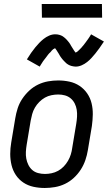

<svg xmlns="http://www.w3.org/2000/svg" viewBox="-20 -929 540 957"><path d="M203 8Q174 8 146.5 2Q119 -4 96.5 -19Q74 -34 59 -56.5Q44 -79 37.5 -106Q31 -133 31 -161.5Q31 -190 36 -219L56 -339Q60 -364 68 -389Q76 -414 91 -436.5Q106 -459 126 -477.5Q146 -496 170 -507.5Q194 -519 219.5 -523.5Q245 -528 270 -528Q299 -528 326.5 -522Q354 -516 376.5 -501Q399 -486 414.5 -463.5Q430 -441 436.5 -414Q443 -387 442.5 -358.5Q442 -330 438 -301L418 -181Q414 -156 405.5 -131Q397 -106 382.5 -83.5Q368 -61 348 -42.5Q328 -24 304 -12.5Q280 -1 254 3.5Q228 8 203 8ZM204 -62Q220 -62 237 -65.5Q254 -69 269.5 -77.5Q285 -86 297.5 -99Q310 -112 319 -127.5Q328 -143 333 -159.5Q338 -176 340 -192L360 -312Q363 -330 364 -347.5Q365 -365 362.5 -381.5Q360 -398 352.5 -413Q345 -428 332.5 -438.5Q320 -449 304 -453.5Q288 -458 270 -458Q254 -458 236.5 -454.5Q219 -451 204 -442.5Q189 -434 176 -421Q163 -408 154 -392.5Q145 -377 140.5 -360.5Q136 -344 133 -328L113 -208Q110 -190 109 -172.5Q108 -155 111 -138.5Q114 -122 121.5 -107Q129 -92 141 -81.5Q153 -71 169.5 -66.5Q186 -62 204 -62ZM178 -597 114 -633Q125 -651 135.5 -666Q146 -681 156 -693Q166 -705 175.5 -715Q185 -725 197.5 -735Q210 -745 225 -751.5Q240 -758 255 -758Q260 -758 265 -757.5Q270 -757 275 -755.5Q280 -754 284 -752.5Q288 -751 292 -748.5Q296 -746 299.5 -743Q303 -740 306 -737.5Q309 -735 312.5 -731Q316 -727 319 -723.5Q322 -720 325 -716Q328 -712 330 -708.5Q332 -705 333.5 -702Q335 -699 338.5 -694Q342 -689 344.5 -684.5Q347 -680 349.5 -676.5Q352 -673 355 -669L359 -665V-664L355 -665L359 -668Q364 -670 366.5 -672.5Q369 -675 372.5 -678Q376 -681 377.5 -683Q379 -685 381.5 -687Q384 -689 385.5 -691Q387 -693 389 -695.5Q391 -698 393.5 -700.5Q396 -703 398 -706Q400 -709 402.5 -712Q405 -715 407.5 -718.5Q410 -722 412.5 -725.5Q415 -729 418 -733Q421 -737 423.5 -741Q426 -745 429 -749.5Q432 -754 434 -758L498 -722Q486 -704 475.5 -689Q465 -674 455 -662Q445 -650 436 -640Q427 -630 414.5 -620Q402 -610 387 -603.5Q372 -597 357 -597Q352 -597 347 -598Q342 -599 337 -600Q332 -601 328 -603Q324 -605 320 -607Q316 -609 312.5 -612Q309 -615 306 -618Q303 -621 299.5 -624.5Q296 -628 293 -631.5Q290 -635 287 -639Q284 -643 281.5 -646.5Q279 -650 277.5 -653Q276 -656 273 -661Q270 -666 267 -670.5Q264 -675 262 -678.5Q260 -682 256.5 -686Q253 -690 253 -691L257 -690L253 -688Q248 -686 245 -683.5Q242 -681 238.5 -677.5Q235 -674 234 -672Q233 -670 230.5 -668Q228 -666 226 -664Q224 -662 222 -659.5Q220 -657 218 -654.5Q216 -652 214 -649Q212 -646 209.5 -643Q207 -640 204.5 -636.5Q202 -633 199 -629.5Q196 -626 193.5 -622Q191 -618 188.5 -614Q186 -610 183 -605.5Q180 -601 178 -597ZM489 -841H189L188 -909H488Z"/></svg>

Font: Iosevka Custom
Style: Italic
Weight: 400
Italic angle: -9°
Monospace: yes
Designer: Belleve Invis
Foundry: Belleve Invis
Version: Version 30.3.3; ttfautohint (v1.8.3)